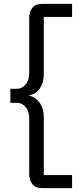

<svg xmlns="http://www.w3.org/2000/svg" viewBox="-20 -812 432 999"><path d="M199 167Q165 167 148.5 146Q132 125 132 95V-195Q132 -234 113 -255.5Q94 -277 69 -277H34V-350H69Q94 -350 113 -372Q132 -394 132 -433V-720Q132 -751 148.5 -771.5Q165 -792 199 -792H355V-724H208V-430Q208 -397 198 -372.5Q188 -348 171.5 -334Q155 -320 133 -317V-314Q156 -309 173 -293Q190 -277 199 -253Q208 -229 208 -199V99H355V167Z"/></svg>

Font: Hubot Sans
Style: Regular
Weight: 400
Designer: Deni Anggara
Foundry: GitHub, Inc., Subsidiary of Microsoft Corporation
Version: Version 2.000